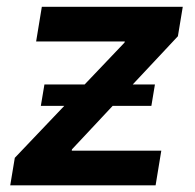

<svg xmlns="http://www.w3.org/2000/svg" viewBox="-20 -556 586 576"><path d="M10.7 0 24.4 -82.5 353.5 -428.2 354.5 -431.6H88.4L105.5 -535.6H528.3L513.7 -447.3L195.8 -107.9L195.3 -104H463.9L446.8 0ZM102.5 -238.3 113.3 -302.7H444.8L434.1 -238.3Z"/></svg>

Font: Inter 20pt SemiBold
Style: Italic
Weight: 600
Italic angle: -9.3988°
Version: Version 4.001;git-66647c0bb